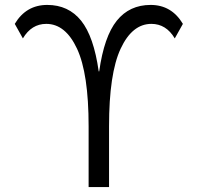

<svg xmlns="http://www.w3.org/2000/svg" viewBox="-20 -760 803 780"><path d="M383 -470Q403 -612 454.5 -676Q506 -740 592 -740Q677 -740 723 -663L690 -604Q655 -663 595 -663Q517 -663 470 -562Q423 -461 423 -247V0H340V-247Q340 -461 293 -562Q246 -663 168 -663Q108 -663 73 -604L40 -663Q86 -740 172 -740Q258 -740 309.5 -676Q361 -612 381 -470Z"/></svg>

Font: Mplus 1p
Style: Regular
Weight: 400
Version: Version 1.061